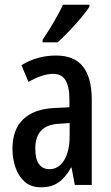

<svg xmlns="http://www.w3.org/2000/svg" viewBox="-20 -786 472 816"><path d="M218 -550Q297 -550 333.5 -502Q370 -454 370 -362V0H298L284 -74H282Q259 -32 229 -11Q199 10 155 10Q112 10 85.5 -13Q59 -36 46 -73.5Q33 -111 33 -154Q33 -236 79 -279.5Q125 -323 211 -327L275 -330V-363Q275 -418 258.5 -445Q242 -472 206 -472Q161 -472 101 -438L71 -509Q138 -550 218 -550ZM231 -260Q130 -255 130 -155Q130 -109 146 -88Q162 -67 190 -67Q229 -67 252.5 -105Q276 -143 276 -210V-263ZM360 -757Q347 -737 323 -708.5Q299 -680 272.5 -652.5Q246 -625 225 -606H161V-617Q215 -697 248 -766H360Z"/></svg>

Font: Noto Sans Tamil ExtraCondensed Medium
Style: Regular
Weight: 500
Width: 2
Designer: Jelle Bosma - Monotype Design Team
Foundry: Monotype Imaging Inc.
Version: Version 2.004; ttfautohint (v1.8.4.7-5d5b)